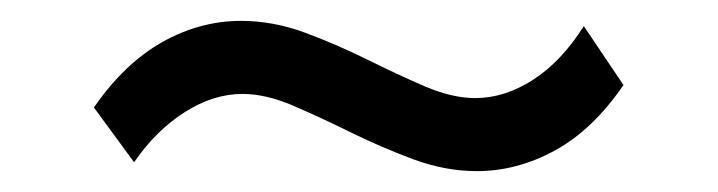

<svg xmlns="http://www.w3.org/2000/svg" viewBox="-20 -424 688 184"><path d="M437 -260Q407 -260 376.5 -271.2Q346 -282.5 316.5 -297Q287 -311.5 260.8 -322.8Q234.5 -334 212.5 -334Q184.5 -334 157 -316.5Q129.5 -299 108.5 -268.5L70 -321Q99 -363 135.2 -383.5Q171.5 -404 211 -404Q241.5 -404 272 -392.8Q302.5 -381.5 331.8 -367Q361 -352.5 387.2 -341.2Q413.5 -330 435.5 -330Q463.5 -330 490.8 -347.5Q518 -365 539.5 -399L577.5 -342.5Q548 -299.5 511.8 -279.8Q475.5 -260 437 -260Z"/></svg>

Font: Geologica Light
Style: Regular
Weight: 300
Designer: Sindre Bremnes, Frode Helland
Foundry: Monokrom Skriftforlag AS
Version: Version 1.010; ttfautohint (v1.8.4.7-5d5b);gftools[0.9.28]